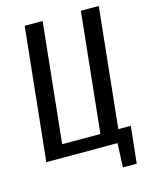

<svg xmlns="http://www.w3.org/2000/svg" viewBox="-138 -898 892 1132"><g transform="rotate(-15 308.5 -332.0)"><path d="M468.3 146.5 474.6 0H40L125 -809.6H234.4L157.7 -78.1H391.1L467.8 -809.6H577.1L500.5 -78.1H576.7L552.7 146.5Z"/></g></svg>

Font: Oswald
Style: Regular
Weight: 400
Designer: Vernon Adams
Foundry: Vernon Adams
Version: 3.0; ttfautohint (v0.94.23-7a4d-dirty) -l 8 -r 50 -G 200 -x 